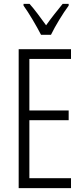

<svg xmlns="http://www.w3.org/2000/svg" viewBox="-20 -967 432 987"><path d="M345 0H76V-714H345V-664H131V-399H333V-349H131V-51H345ZM191 -788Q173 -823 147.5 -866Q122 -909 101 -938V-947H132Q151 -926 173.5 -896Q196 -866 217 -837Q239 -868 258 -892Q277 -916 302 -947H333V-938Q310 -907 284.5 -865Q259 -823 242 -788Z"/></svg>

Font: Noto Sans Myanmar ExtraCondensed Light
Style: Regular
Weight: 300
Width: 2
Designer: Monotype Design Team
Foundry: Monotype Imaging Inc.
Version: Version 2.107; ttfautohint (v1.8.4.7-5d5b)